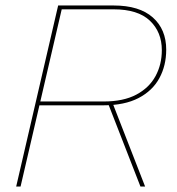

<svg xmlns="http://www.w3.org/2000/svg" viewBox="-20 -680 646 700"><path d="M39 0 192 -660H394Q488 -660 537 -616.5Q586 -573 586 -499Q586 -441 561 -395Q536 -349 485 -322.5Q434 -296 356 -296H115V-310H358Q430 -310 477 -335Q524 -360 547 -402.5Q570 -445 570 -497Q570 -563 526.5 -604.5Q483 -646 394 -646H205L55 0ZM492 0 372 -308H389L509 0Z"/></svg>

Font: Work Sans Thin
Style: Italic
Weight: 250
Italic angle: -13°
Designer: Wei Huang
Foundry: Wei Huang
Version: Version 2.012